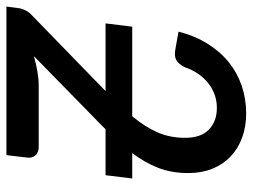

<svg xmlns="http://www.w3.org/2000/svg" viewBox="-118 -656 768 583"><g transform="rotate(90 265.5 -364.0)"><path d="M366 -301Q357.5 -292.5 348.8 -283.8Q340 -275 331 -266.5L144 -83.5Q167 -90 190 -94Q213 -98 233 -98H420Q436.5 -98 445.2 -88.2Q454 -78.5 452 -62.5L444.5 0H-6.5L-2 -35Q-1 -45.5 4.8 -57.5Q10.5 -69.5 21.5 -79L250 -301H44.5L54.5 -382H326.5Q359 -421 375.5 -459Q392 -497 392 -542.5Q392 -590.5 367 -614.8Q342 -639 301 -639Q279 -639 259.8 -631.8Q240.5 -624.5 224.8 -611.8Q209 -599 197 -581.2Q185 -563.5 178 -542.5Q168.5 -523 156.2 -516Q144 -509 123 -513L69.5 -522.5Q82.5 -573 106.8 -611.5Q131 -650 163.2 -675.8Q195.5 -701.5 235 -714.8Q274.5 -728 318 -728Q358.5 -728 392 -715.5Q425.5 -703 449.2 -680.2Q473 -657.5 486 -625Q499 -592.5 499 -552Q499 -501 482.8 -460Q466.5 -419 438.5 -382H515.5L505.5 -301Z"/></g></svg>

Font: Lato SemiBold
Style: Italic
Weight: 600
Italic angle: -7°
Designer: Lukasz Dziedzic with Adam Twardoch and Botio Nikoltchev
Foundry: tyPoland Lukasz Dziedzic
Version: Version 2.015; 2015-08-06; http://www.latofonts.com/